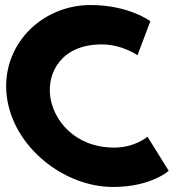

<svg xmlns="http://www.w3.org/2000/svg" viewBox="-20 -749 754 767"><path d="M436.9 -159.4C276.2 -159.4 191.9 -271.6 180.3 -365.9C168.8 -459.4 225.6 -571.6 386.3 -571.6C467.9 -571.6 529.3 -528.3 529.3 -528.3L580.6 -664.3C580.6 -664.3 494.5 -728.9 342.3 -728.9C143.4 -728.9 -17.6 -565.7 7.1 -364.2C31.8 -163.6 233.5 -2.1 431.5 -2.1C583.7 -2.1 654 -66.7 654 -66.7L569.3 -202.7C569.3 -202.7 518.5 -159.4 436.9 -159.4Z"/></svg>

Font: Hussar
Style: BdOpOblOne
Weight: 700
Foundry: Cannot Into Space Fonts
Version: Version 2.00